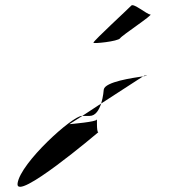

<svg xmlns="http://www.w3.org/2000/svg" viewBox="-20 -800 682 742"><path d="M48 -92C36 -14 360 -289 360 -289C352 -289 356 -348 354 -338C353 -329 256 -321 248 -320L298 -352H296C260 -352 60 -172 48 -92ZM298 -352H326C350 -352 363 -376 371 -400ZM341 -635C340 -630 436 -640 444 -652C452 -664 574 -744 561 -744C548 -744 495 -790 487 -778C478 -768 342 -643 341 -635ZM371 -400 533 -505C493 -499 386 -484 381 -454C381 -453 379 -426 371 -400ZM533 -505C548 -507 555 -508 539 -508Z"/></svg>

Font: Ampere
Style: Ita
Weight: 400
Version: Version 1